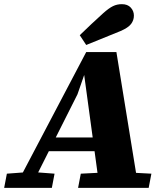

<svg xmlns="http://www.w3.org/2000/svg" viewBox="-54 -902 792 922"><path d="M-34 0 -21 -68 72 -75H116L208 -68L195 0ZM17 0 360 -652H505L611 0H424L350 -544H351L318 -449L92 0ZM170 -176 183 -242H459L465 -176ZM321 0 334 -68 473 -75H541L673 -68L660 0ZM329 -733Q357 -760 385 -786.5Q413 -813 442 -839Q469 -863 488.5 -872.5Q508 -882 531 -882Q559 -882 574 -865.5Q589 -849 589 -827Q589 -805 575.5 -787Q562 -769 525 -753Q484 -736 442.5 -719.5Q401 -703 360 -686Z"/></svg>

Font: Source Serif 4 Black
Style: Italic
Weight: 900
Italic angle: -12°
Designer: Frank Grießhammer
Foundry: Adobe Systems Incorporated
Version: Version 4.004;hotconv 1.0.116;makeotfexe 2.5.65601